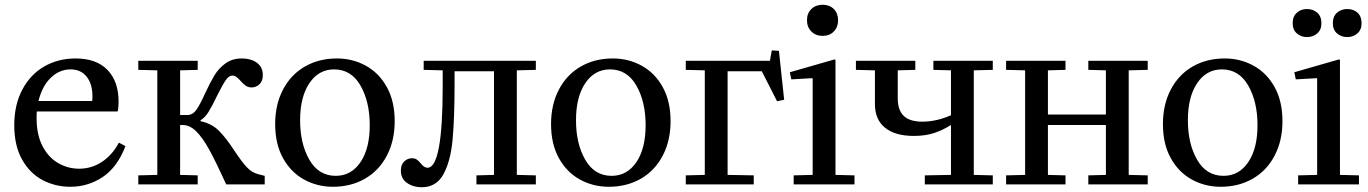

<svg xmlns="http://www.w3.org/2000/svg" viewBox="-20 -776 5755 808"><path d="M313 -66Q365 -66 408.5 -94.5Q452 -123 480 -175H482L508 -161Q473 -71 411.5 -30.5Q350 10 276 10Q213 10 159.5 -18Q106 -46 73 -104.5Q40 -163 40 -249Q40 -335 74 -399Q108 -463 166.5 -496.5Q225 -530 298 -530Q386 -530 432.5 -481.5Q479 -433 479 -349Q479 -327 476 -309L474 -307H135Q134 -298 134 -279Q134 -208 159.5 -160Q185 -112 226 -89Q267 -66 313 -66ZM368 -351Q369 -358 369 -371Q369 -423 344.5 -453.5Q320 -484 277 -484Q230 -484 193.5 -448.5Q157 -413 142 -351Z M642 -40V-480L562 -482V-520H812V-482L738 -480V-292H768Q791 -292 806.5 -314Q822 -336 843 -383Q865 -430 882.5 -459Q900 -488 928.5 -509Q957 -530 998 -530Q1036 -530 1061 -512Q1086 -494 1086 -460Q1086 -434 1071.5 -421Q1057 -408 1039 -408Q1025 -408 1014 -415.5Q1003 -423 992 -436Q982 -447 974.5 -452.5Q967 -458 958 -458Q943 -458 929.5 -438Q916 -418 894 -374Q874 -332 858.5 -306.5Q843 -281 824 -270V-266Q871 -256 901.5 -225.5Q932 -195 967 -141Q996 -97 1018 -73Q1040 -49 1070 -42L1094 -36V0H932Q890 -92 862 -143.5Q834 -195 806.5 -222.5Q779 -250 748 -250H738V-40L812 -38V0H562V-38Z M1398 -530Q1464 -530 1519.5 -499.5Q1575 -469 1608 -409.5Q1641 -350 1641 -266Q1641 -184 1608 -121Q1575 -58 1516 -24Q1457 10 1381 10Q1315 10 1259.5 -20.5Q1204 -51 1171 -110.5Q1138 -170 1138 -254Q1138 -336 1171 -399Q1204 -462 1263 -496Q1322 -530 1398 -530ZM1393 -36Q1458 -36 1497 -93.5Q1536 -151 1536 -249Q1536 -348 1497 -416Q1458 -484 1386 -484Q1321 -484 1282 -426Q1243 -368 1243 -270Q1243 -171 1282 -103.5Q1321 -36 1393 -36Z M1667 -58Q1667 -83 1681 -96.5Q1695 -110 1713 -110Q1726 -110 1734 -104.5Q1742 -99 1751 -88Q1765 -70 1779 -70Q1843 -70 1843 -412V-480L1763 -482V-520H2235V-482L2155 -480V-40L2235 -38V0H1985V-38L2059 -40V-476H1893V-424Q1893 -277 1884.5 -187Q1876 -97 1846 -42.5Q1816 12 1755 12Q1719 12 1693 -6Q1667 -24 1667 -58Z M2559 -530Q2625 -530 2680.5 -499.5Q2736 -469 2769 -409.5Q2802 -350 2802 -266Q2802 -184 2769 -121Q2736 -58 2677 -24Q2618 10 2542 10Q2476 10 2420.5 -20.5Q2365 -51 2332 -110.5Q2299 -170 2299 -254Q2299 -336 2332 -399Q2365 -462 2424 -496Q2483 -530 2559 -530ZM2554 -36Q2619 -36 2658 -93.5Q2697 -151 2697 -249Q2697 -348 2658 -416Q2619 -484 2547 -484Q2482 -484 2443 -426Q2404 -368 2404 -270Q2404 -171 2443 -103.5Q2482 -36 2554 -36Z M3228 -564 3258 -562 3280 -356 3250 -350 3186 -476H3042V-40L3152 -38V0H2866V-38L2946 -40V-480L2866 -482V-520H3220Z M3492 -526 3496 -524V-40L3576 -38V0H3320V-38L3400 -40V-445L3398 -447L3310 -442L3304 -472ZM3376 -691Q3376 -720 3394.5 -738Q3413 -756 3442 -756Q3471 -756 3489 -738Q3507 -720 3507 -691Q3507 -662 3489 -643.5Q3471 -625 3442 -625Q3413 -625 3394.5 -643.5Q3376 -662 3376 -691Z M4078 -480V-40L4158 -38V0H3872V-38L3982 -40V-250Q3949 -229 3912 -216.5Q3875 -204 3826 -204Q3747 -204 3704.5 -238.5Q3662 -273 3662 -338V-480L3582 -482V-520H3832V-482L3758 -480V-362Q3758 -313 3783 -288.5Q3808 -264 3862 -264Q3920 -264 3982 -291V-480L3908 -482V-520H4158V-482Z M4294 -40V-480L4214 -482V-520H4464V-482L4390 -480V-294H4634V-480L4560 -482V-520H4810V-482L4730 -480V-40L4810 -38V0H4560V-38L4634 -40V-250H4390V-40L4464 -38V0H4214V-38Z M5134 -530Q5200 -530 5255.5 -499.5Q5311 -469 5344 -409.5Q5377 -350 5377 -266Q5377 -184 5344 -121Q5311 -58 5252 -24Q5193 10 5117 10Q5051 10 4995.5 -20.5Q4940 -51 4907 -110.5Q4874 -170 4874 -254Q4874 -336 4907 -399Q4940 -462 4999 -496Q5058 -530 5134 -530ZM5129 -36Q5194 -36 5233 -93.5Q5272 -151 5272 -249Q5272 -348 5233 -416Q5194 -484 5122 -484Q5057 -484 5018 -426Q4979 -368 4979 -270Q4979 -171 5018 -103.5Q5057 -36 5129 -36Z M5615 -526 5619 -524V-40L5699 -38V0H5443V-38L5523 -40V-445L5521 -447L5433 -442L5427 -472ZM5420 -678Q5420 -707 5437.5 -722.5Q5455 -738 5480 -738Q5506 -738 5523.5 -722.5Q5541 -707 5541 -678Q5541 -651 5523.5 -635.5Q5506 -620 5480 -620Q5455 -620 5437.5 -635.5Q5420 -651 5420 -678ZM5650 -738Q5676 -738 5693 -722.5Q5710 -707 5710 -678Q5710 -651 5692.5 -635.5Q5675 -620 5650 -620Q5624 -620 5606.5 -635.5Q5589 -651 5589 -678Q5589 -707 5606.5 -722.5Q5624 -738 5650 -738Z"/></svg>

Font: Minipax
Style: Regular
Weight: 400
Designer: Raphaël Ronot, Igor Stepanchenko (Cyrillic)
Foundry: steppetype
Version: Version 1.002